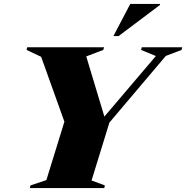

<svg xmlns="http://www.w3.org/2000/svg" viewBox="-20 -955 946 975"><path d="M771.5 -670.5 696.5 -701.5 700 -715H905.5L902 -701.5L822 -671L535.5 -332.5L445 -38.5L512.5 -13.5L509.5 0H131.5L135 -13.5L215.5 -40.5L307 -337L189 -666.5L115 -701.5L118 -715H508.5L504.5 -701.5L418 -668.5L510 -363ZM556 -772 641.5 -935H792.5V-930L582.5 -772Z"/></svg>

Font: Newsreader Display ExtraBold
Style: Italic
Weight: 800
Italic angle: -17°
Designer: Hugues Gentile
Foundry: Production Type
Version: Version 1.001